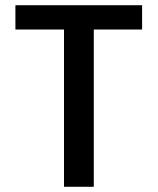

<svg xmlns="http://www.w3.org/2000/svg" viewBox="-20 -715 604 735"><path d="M524 -695V-602H339V0H225V-602H39V-695Z"/></svg>

Font: Poppins-tnum Medium
Style: Regular
Weight: 500
Designer: Ninad Kale (Devanagari), Jonny Pinhorn (Latin)
Foundry: Indian Type Foundry
Version: Version 4.004